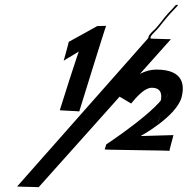

<svg xmlns="http://www.w3.org/2000/svg" viewBox="-20 -798 785 803"><path d="M246.3 -544C247.9 -546 318.2 -586 316.8 -588C319.4 -590 324.3 -593 326.6 -594C334.5 -597 363.7 -601 357.8 -588C348.7 -568 317.3 -544 298.9 -536C286 -530 295.9 -523 306.5 -525C324.7 -529 350.6 -532 369.2 -537C375.8 -539 376.2 -547 369.9 -546C353.7 -542 329.5 -538 312.6 -535C321.4 -541 322.7 -542 332.2 -550C344.2 -560 372 -579 368.2 -596C363.7 -614 329 -605 315.2 -596C310.3 -593 230.6 -339 230 -337C229.7 -336 310.8 -333 311.5 -332C311.5 -332 422.3 -691 424 -690L386.6 -689C387.6 -689 267.5 -623 267.5 -623C268.5 -623 246.3 -544 246.3 -544ZM694.8 -634C694.8 -634 608.4 -636 608.8 -637C610.1 -638 610.4 -639 609.7 -640C607.8 -647 622.8 -660 627.3 -665C638.4 -675 653.2 -694 664.8 -709C682.5 -731 703.5 -754 721 -772C727.9 -778 719.5 -780 714.2 -776C701.7 -761 699 -759 682.9 -742C663.4 -721 642.3 -688 621.8 -670C615 -664 599.4 -649 600.4 -639L51.5 -18C51.2 -17 140.9 -16 141.6 -15C142.6 -15 693.5 -633 694.8 -634ZM614.8 -431C663.8 -431 654.6 -388 652 -376C633.1 -311 658.5 -391 654.9 -379C634.7 -313 659.8 -395 655.8 -382C635.9 -317 660.4 -397 657.7 -385C639.1 -321 664.6 -401 661.9 -389C643.1 -324 668.5 -404 665.8 -392L664.6 -388C643.8 -320 667.1 -396 662.2 -380C641.1 -311 664 -386 659.4 -371L655.5 -358C634.4 -289 656.9 -366 652.3 -351C631.2 -282 654.1 -357 648.9 -340C627.2 -269 649.5 -345 644.9 -330C624.1 -262 648.6 -339 644.4 -325L643.1 -321C622.7 -254 645.5 -332 641.2 -318C620.7 -251 644.3 -328 640 -314C619.2 -246 642.4 -322 638.2 -308C617.4 -240 642.2 -318 637.9 -304C617.8 -238 641.6 -316 637.6 -303C617.2 -236 642.7 -313 639.7 -300C620.2 -233 645.4 -312 642.7 -300C623.5 -234 649 -314 646.3 -302C626.5 -237 651.2 -318 647.6 -306C627.4 -240 650.8 -320 646.9 -307C627 -242 651.4 -322 647.8 -310L648.7 -313C628.8 -248 653.6 -329 649.9 -317C630 -252 655.5 -332 652.1 -321L653.4 -325C633.5 -260 657.3 -341 653.9 -330C634.3 -266 657.9 -340 657.9 -340C639 -278 664.4 -361 661 -350C641.4 -286 664.5 -358 664.5 -358L668.4 -371C648.9 -307 670.9 -379 670.9 -379C651.6 -316 673.6 -388 673.6 -388C654.1 -324 675.8 -395 675.8 -395C655.6 -329 682.9 -415 678.9 -402C659.3 -338 684.8 -418 681.4 -407C661.3 -341 686.7 -421 682.7 -408C662.9 -343 684 -412 684 -412C664.1 -347 686.2 -426 680.6 -414C659.4 -348 682.5 -427 677.6 -414C656.4 -348 679.5 -427 675.6 -414C655.4 -348 677.9 -425 674 -412C653.5 -345 424.3 -194 424.3 -194L417.9 -173C416.3 -171 691.7 -169 689.1 -167C686.1 -164 706.5 -234 705.2 -233L568 -229C568 -229 715.5 -309 739.2 -390C750.1 -432 756 -507 634 -507C538 -507 470.3 -400 470.3 -400C470 -399 527.9 -366 528.6 -365C529.3 -364 575.8 -431 614.8 -431Z"/></svg>

Font: Hussar Wojna
Style: 3Obl
Weight: 400
Designer: Robert Jablonski
Foundry: Cannot Into Space Fonts
Version: Version 1.01